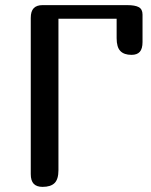

<svg xmlns="http://www.w3.org/2000/svg" viewBox="-20 -729 591 749"><path d="M146 0Q123 0 111.5 -12Q100 -24 100 -50V-659Q100 -685 111.5 -697Q123 -709 146 -709H476Q507 -709 521.5 -701Q536 -693 536 -672V-565Q536 -539 525.5 -527Q515 -515 493 -515Q464 -515 449.5 -530Q435 -545 435 -580V-656H208V-65Q208 -30 193 -15Q178 0 146 0Z"/></svg>

Font: Marmelad for Arash.Academy
Style: Regular
Weight: 400
Designer: Manvel Shmavonyan
Foundry: Cyreal
Version: Version 1.110;Glyphs 3.2 (3202)